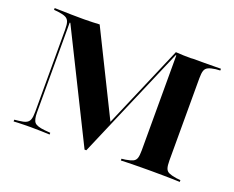

<svg xmlns="http://www.w3.org/2000/svg" viewBox="-98 -735 1106 909"><g transform="rotate(20 455.5 -280.5)"><path d="M398.4 10.5 129.8 -530.6H126.6V-78.2Q126.6 -41.1 138.3 -28.2Q150 -15.3 189.5 -11.3L218.5 -8.9V0Q200.8 -0.8 175.4 -1.6Q150 -2.4 122.6 -2.4Q105.6 -2.4 89.5 -2Q73.4 -1.6 60.1 -1.2Q46.8 -0.8 37.1 0V-8.9L58.9 -11.3Q83.1 -13.7 95.6 -19.8Q108.1 -25.8 112.9 -39.1Q117.7 -52.4 117.7 -78.2V-492.7Q117.7 -518.5 112.9 -531.5Q108.1 -544.4 96 -550.4Q83.9 -556.5 59.7 -559.7L36.3 -562.1V-571Q51.6 -571 73.4 -570.2Q95.2 -569.4 121.4 -569Q147.6 -568.5 175.8 -568.5H188.7Q209.7 -568.5 229 -569.4Q248.4 -570.2 262.9 -571L471.8 -148.4L453.2 -119.4L646.8 -571Q666.1 -569.4 685.9 -569Q705.6 -568.5 722.6 -568.5L734.7 -569.4Q763.7 -569.4 789.9 -569.4Q816.1 -569.4 837.5 -569.8Q858.9 -570.2 874.2 -570.2V-561.3L851.6 -559.7Q827.4 -556.5 814.9 -550.4Q802.4 -544.4 798 -531.5Q793.5 -518.5 793.5 -492.7V-78.2Q793.5 -52.4 798 -39.5Q802.4 -26.6 814.9 -21Q827.4 -15.3 851.6 -11.3L874.2 -8.9V0Q858.9 -0.8 837.5 -1.2Q816.1 -1.6 789.9 -2Q763.7 -2.4 734.7 -2.4H724.2H712.9Q685.5 -2.4 659.7 -2Q633.9 -1.6 612.9 -1.2Q591.9 -0.8 577.4 0V-8.9L597.6 -11.3Q621 -15.3 633.1 -21Q645.2 -26.6 649.6 -39.5Q654 -52.4 654 -78.2V-557.3H650.8L407.3 10.5Z"/></g></svg>

Font: Playfair 144pt SemiExpanded ExtraBold
Style: Regular
Weight: 800
Width: 6
Designer: Claus Eggers Sørensen
Foundry: Claus Eggers Sørensen
Version: Version 2.203